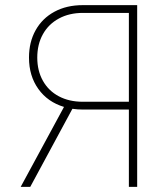

<svg xmlns="http://www.w3.org/2000/svg" viewBox="-20 -727 650 747"><path d="M481.4 0V-300.8H301.8Q281.7 -300.8 261.7 -303.7L97.7 0H60.5L229 -311Q165.5 -330.1 129.2 -380.9Q92.8 -431.6 92.8 -502.9Q92.8 -563.5 118.7 -609.6Q144.5 -655.8 191.9 -681.4Q239.3 -707 301.8 -707H513.7V0ZM301.8 -331.1H481.4V-676.8H302.7Q249.5 -676.8 209.2 -655Q168.9 -633.3 147 -594Q125 -554.7 125 -502.9Q125 -451.7 147 -412.6Q168.9 -373.5 209 -352.3Q249 -331.1 301.8 -331.1Z"/></svg>

Font: Pretendard JP Thin
Style: Regular
Weight: 100
Designer: Base glyphs from Inter by Rasmus Andersson; Hangeul glyphs from Noto Sans CJK(Source Han Sans) by Jang Soo-young and Kan
Foundry: Kil Hyung-jin
Version: Version 1.309